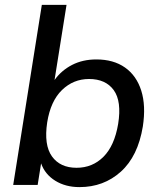

<svg xmlns="http://www.w3.org/2000/svg" viewBox="-20 -756 649 785"><path d="M305 9Q248 9 206 -17Q164 -43 148 -88L134 0H34L151 -736H252L203 -429Q231 -468 274.5 -490.5Q318 -513 374 -513Q444 -513 491 -480Q538 -447 557.5 -385.5Q577 -324 564 -239Q544 -117 474 -54Q404 9 305 9ZM293 -70Q358 -70 403 -115Q448 -160 463 -249Q478 -342 445 -387.5Q412 -433 344 -433Q280 -433 233.5 -388Q187 -343 173 -256Q159 -163 192.5 -116.5Q226 -70 293 -70Z"/></svg>

Font: Mulish SemiBold
Style: Italic
Weight: 600
Italic angle: -9°
Designer: Vernon Adams
Foundry: Vernon Adams
Version: Version 3.603; ttfautohint (v1.8.3)